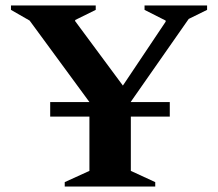

<svg xmlns="http://www.w3.org/2000/svg" viewBox="-20 -680 794 700"><path d="M216 0V-16L306 -57V-255H163V-308H306L88 -605L20 -644V-660H329V-644L254 -607V-603L428 -368L584 -601V-605L507 -644V-660H735V-644L668 -611L457 -309V-308H599V-255H457V-57L546 -16V0Z"/></svg>

Font: Spectral
Style: Bold
Weight: 700
Designer: Jean-Baptiste Levee
Foundry: Production Type
Version: Version 2.001